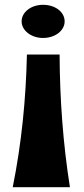

<svg xmlns="http://www.w3.org/2000/svg" viewBox="-20 -642 349 799"><path d="M70 -553C70 -515 110 -484 159 -484C210 -484 249 -515 249 -553C249 -592 210 -622 159 -622C110 -622 70 -592 70 -553ZM271 137C242 -46 229 -230 228 -415H92C88 -231 70 -47 33 137Z"/></svg>

Font: Galindo
Style: Regular
Weight: 400
Designer: Astigmatic (AOETI)
Foundry: Astigmatic (AOETI)
Version: Version 1.000